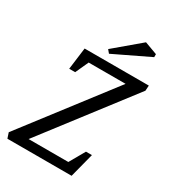

<svg xmlns="http://www.w3.org/2000/svg" viewBox="-193 -902 901 1005"><g transform="rotate(30 257.5 -400.0)"><path d="M13 0 2 -33 405 -558H182L146 -479H110L127 -611H515L513 -579L110 -54H350L403 -147H439L401 0ZM251 -651 235 -670 389 -800 465 -772V-754Z"/></g></svg>

Font: Manuale
Style: Italic
Weight: 400
Italic angle: -11°
Designer: Eduardo Tunni / Pablo Cosgaya
Foundry: Eduardo Tunni / Pablo Cosgaya
Version: Version 1.002